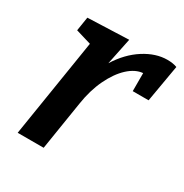

<svg xmlns="http://www.w3.org/2000/svg" viewBox="-132 -649 725 755"><g transform="rotate(30 230.0 -271.5)"><path d="M460 -536 431 -368H359V-450Q325 -447 293 -417.5Q261 -388 236.5 -337Q212 -286 202 -220L167 0H49L120 -445L50 -466L60 -529L246 -536L221 -415Q259 -476 311.5 -509.5Q364 -543 416 -543Q442 -543 460 -536Z"/></g></svg>

Font: Bitter Pro SemiBold
Style: Italic
Weight: 600
Italic angle: -9°
Designer: Sol Matas, and Bitter project Authors
Foundry: Sol Matas
Version: Version 1.010